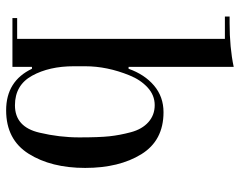

<svg xmlns="http://www.w3.org/2000/svg" viewBox="-96 -646 763 610"><g transform="rotate(90 285.0 -341.5)"><path d="M193 -369H199Q217 -420 252.5 -450Q288 -480 337 -480Q427 -480 470.5 -409.5Q514 -339 514 -231Q514 -123 469 -51.5Q424 20 331 20Q238 20 199 -62H193V0H38V-15H104V-675H33V-690H54Q132 -690 193 -703ZM191 -231V-195Q191 -117 221 -62.5Q251 -8 315 -8Q384 -8 402 -86Q417 -149 417 -212Q417 -275 413.5 -308Q410 -341 400.5 -376.5Q391 -412 368.5 -432Q346 -452 314.5 -452Q283 -452 258.5 -429.5Q234 -407 220 -372Q191 -301 191 -231Z"/></g></svg>

Font: Elsie Swash Caps
Style: Regular
Weight: 400
Designer: Alejandro Inler
Foundry: Alejandro Inler
Version: 1.003